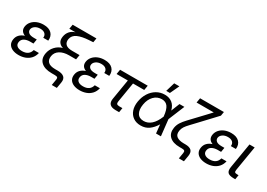

<svg xmlns="http://www.w3.org/2000/svg" viewBox="4 -1623 3697 2659"><g transform="rotate(30 1852.5 -294.0)"><path d="M189.5 11.7Q133.3 11.7 91.6 -6.3Q49.8 -24.4 29.8 -58.6Q9.8 -92.8 17.6 -140.6Q24.9 -187 55.4 -218Q85.9 -249 133.8 -264.2Q95.2 -279.3 77.9 -307.4Q60.5 -335.4 67.4 -377Q74.7 -420.9 104.2 -454.8Q133.8 -488.8 179.9 -508.1Q226.1 -527.3 283.2 -527.3Q369.6 -527.3 412.6 -483.4Q455.6 -439.5 447.3 -367.2H367.2Q372.6 -407.2 347.2 -431.6Q321.8 -456.1 271.5 -456.1Q222.7 -456.1 189.2 -433.3Q155.8 -410.6 150.4 -377Q145.5 -345.7 170.4 -323.5Q195.3 -301.3 255.9 -301.3H301.8L298.3 -279.8L290 -230H236.3Q182.6 -230 145.8 -209.5Q108.9 -189 102.1 -146.5Q95.2 -106 122.6 -82.8Q149.9 -59.6 203.1 -59.6Q314 -59.6 338.9 -154.3H420.9Q408.2 -98.1 374.5 -61.3Q340.8 -24.4 292.7 -6.3Q244.6 11.7 189.5 11.7Z M796.4 140.1 812.5 45.4Q816.9 19.5 806.2 9.8Q795.4 0 763.7 0H714.4Q600.6 0 544.2 -51.8Q487.8 -103.5 502.9 -193.4Q514.2 -262.2 561.3 -313Q608.4 -363.8 674.3 -380.9Q629.9 -393.1 606.9 -427Q584 -460.9 592.8 -515.1Q601.6 -569.3 634 -605.7Q666.5 -642.1 716.8 -656.2H617.7L629.9 -727.5H1009.8L998.5 -660.2L935.5 -656.2Q821.8 -649.4 755.4 -619.4Q689 -589.4 678.2 -524.9Q669.4 -471.7 700 -441.2Q730.5 -410.6 804.2 -410.6H922.9L910.6 -335.4H798.3Q711.9 -335.4 655.3 -300.5Q598.6 -265.6 587.9 -201.7Q578.1 -140.1 612.3 -106.7Q646.5 -73.2 727.5 -73.2H768.1Q836.9 -73.2 870.6 -44.7Q904.3 -16.1 893.6 45.4L877.4 140.1Z M1165 11.7Q1108.9 11.7 1067.1 -6.3Q1025.4 -24.4 1005.4 -58.6Q985.4 -92.8 993.2 -140.6Q1000.5 -187 1031 -218Q1061.5 -249 1109.4 -264.2Q1070.8 -279.3 1053.5 -307.4Q1036.1 -335.4 1043 -377Q1050.3 -420.9 1079.8 -454.8Q1109.4 -488.8 1155.5 -508.1Q1201.7 -527.3 1258.8 -527.3Q1345.2 -527.3 1388.2 -483.4Q1431.2 -439.5 1422.9 -367.2H1342.8Q1348.1 -407.2 1322.8 -431.6Q1297.4 -456.1 1247.1 -456.1Q1198.2 -456.1 1164.8 -433.3Q1131.3 -410.6 1126 -377Q1121.1 -345.7 1146 -323.5Q1170.9 -301.3 1231.4 -301.3H1277.3L1273.9 -279.8L1265.6 -230H1211.9Q1158.2 -230 1121.3 -209.5Q1084.5 -189 1077.6 -146.5Q1070.8 -106 1098.1 -82.8Q1125.5 -59.6 1178.7 -59.6Q1289.6 -59.6 1314.5 -154.3H1396.5Q1383.8 -98.1 1350.1 -61.3Q1316.4 -24.4 1268.3 -6.3Q1220.2 11.7 1165 11.7Z M1736.8 0Q1605 0 1624 -116.2L1677.7 -440.4H1497.6L1510.3 -515.6H1952.6L1939.9 -440.4H1760.7L1708.5 -125Q1703.6 -95.2 1714.1 -83.3Q1724.6 -71.3 1756.3 -71.3H1804.2L1792.5 0Z M2141.1 11.7Q2069.8 11.7 2020.5 -22.7Q1971.2 -57.1 1950.4 -117.7Q1929.7 -178.2 1942.4 -256.8Q1955.6 -335.9 1994.6 -397Q2033.7 -458 2092.5 -492.7Q2151.4 -527.3 2222.7 -527.3Q2293.5 -527.3 2340.8 -490.5Q2388.2 -453.6 2406.7 -380.4L2460.4 -515.6H2538.6L2432.6 -257.8L2460.9 0H2382.8L2369.1 -138.7Q2324.7 -65.9 2270 -27.1Q2215.3 11.7 2141.1 11.7ZM2357.4 -254.9 2356.9 -259.3Q2347.2 -359.4 2314.5 -405.8Q2281.7 -452.1 2217.8 -452.1Q2145 -452.1 2093 -398.9Q2041 -345.7 2026.4 -256.8Q2011.7 -168.9 2042.2 -116.2Q2072.8 -63.5 2146 -63.5Q2211.9 -63.5 2265.4 -110.8Q2318.8 -158.2 2357.4 -254.9ZM2210 -582 2253.4 -727.5H2336.4L2268.6 -582Z M2828.6 140.1 2844.7 45.4Q2848.6 19.5 2838.1 9.8Q2827.6 0 2795.9 0H2759.3Q2651.9 0 2597.7 -51.3Q2543.5 -102.5 2558.1 -192.4Q2566.4 -241.7 2592.5 -282.5Q2618.7 -323.2 2662.6 -369.4Q2706.5 -415.5 2768.1 -481L2844.7 -562Q2866.2 -584.5 2887.2 -607.2Q2908.2 -629.9 2929.2 -652.3H2654.8L2667.5 -727.5H3048.3L3037.6 -663.1L2815.9 -426.8Q2760.7 -367.7 2724.4 -329.8Q2688 -292 2668.5 -262Q2648.9 -231.9 2642.6 -195.8Q2631.8 -130.4 2670.9 -101.8Q2710 -73.2 2783.7 -73.2H2808.1Q2877 -73.2 2906.2 -44.7Q2935.5 -16.1 2925.8 45.4L2909.7 140.1Z M3189.9 11.7Q3133.8 11.7 3092 -6.3Q3050.3 -24.4 3030.3 -58.6Q3010.3 -92.8 3018.1 -140.6Q3025.4 -187 3055.9 -218Q3086.4 -249 3134.3 -264.2Q3095.7 -279.3 3078.4 -307.4Q3061 -335.4 3067.9 -377Q3075.2 -420.9 3104.7 -454.8Q3134.3 -488.8 3180.4 -508.1Q3226.6 -527.3 3283.7 -527.3Q3370.1 -527.3 3413.1 -483.4Q3456.1 -439.5 3447.8 -367.2H3367.7Q3373 -407.2 3347.7 -431.6Q3322.3 -456.1 3272 -456.1Q3223.1 -456.1 3189.7 -433.3Q3156.2 -410.6 3150.9 -377Q3146 -345.7 3170.9 -323.5Q3195.8 -301.3 3256.3 -301.3H3302.2L3298.8 -279.8L3290.5 -230H3236.8Q3183.1 -230 3146.2 -209.5Q3109.4 -189 3102.5 -146.5Q3095.7 -106 3123 -82.8Q3150.4 -59.6 3203.6 -59.6Q3314.5 -59.6 3339.4 -154.3H3421.4Q3408.7 -98.1 3375 -61.3Q3341.3 -24.4 3293.2 -6.3Q3245.1 11.7 3189.9 11.7Z M3626 0Q3554.7 0 3528.8 -26.6Q3502.9 -53.2 3513.2 -116.2L3579.6 -515.6H3662.6L3597.7 -125Q3592.3 -92.3 3601.1 -81.8Q3609.9 -71.3 3641.6 -71.3H3661.6L3649.9 0Z"/></g></svg>

Font: Inter Display
Style: Italic
Weight: 400
Italic angle: -9.39999°
Designer: Rasmus Andersson
Foundry: rsms
Version: Version 4.000;git-a52131595